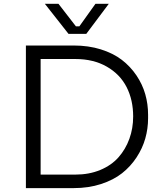

<svg xmlns="http://www.w3.org/2000/svg" viewBox="-20 -968 835 992"><path d="M425.8 -793H334L211.9 -948.2H282.2L372.1 -832H390.1L473.1 -948.2H542ZM360.8 3.9H113.8V-732.9H360.8Q437 -732.9 501 -712.9Q564.9 -692.9 609.4 -658.7Q653.8 -624.5 684.8 -578.6Q715.8 -532.7 730.5 -481.4Q745.1 -430.2 745.1 -376V-356.9Q745.1 -303.7 730.7 -252.7Q716.3 -201.7 685.5 -154.8Q654.8 -107.9 610.6 -73Q566.4 -38.1 502 -17.1Q437.5 3.9 360.8 3.9ZM369.1 -663.1H189.9V-65.9H369.1Q440.4 -65.9 498 -89.8Q555.7 -113.8 592.3 -155.3Q628.9 -196.8 648.4 -250.7Q668 -304.7 668 -366.2Q668 -451.2 634.3 -517.6Q600.6 -584 532 -623.5Q463.4 -663.1 369.1 -663.1Z"/></svg>

Font: Sora Light
Style: Regular
Weight: 300
Designer: Jonathan Barnbrook, Julián Moncada
Foundry: Barnbrook Fonts
Version: Version 2.000